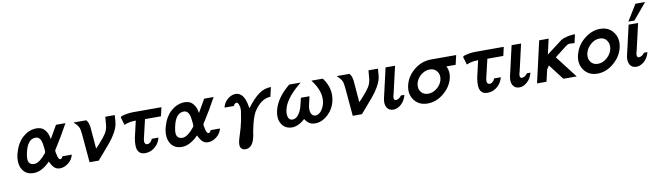

<svg xmlns="http://www.w3.org/2000/svg" viewBox="-41 -1344 7425 2159"><g transform="rotate(-10 3671.5 -265.0)"><path d="M96 -237 102 -255Q129 -353 194 -413Q259 -473 340 -479Q360 -481 373 -478Q418 -475 446.5 -443Q475 -411 486 -369L494 -333Q567 -458 579 -481H687Q645 -404 611.5 -347.5Q578 -291 551.5 -249.5Q525 -208 524 -206Q516 -193 526 -158Q537 -91 561 -91Q571 -91 579 -101.5Q587 -112 589 -120H696Q682 -65 640 -30.5Q598 4 549 9Q531 9 522 8Q505 5 491 -3Q477 -11 466.5 -24Q456 -37 449.5 -47Q443 -57 436 -71.5Q429 -86 428 -88Q333 10 239 10Q152 10 111 -58Q70 -126 96 -237ZM205 -237Q203 -227 202 -223Q185 -146 204 -118Q219 -94 250 -91Q256 -90 270 -90Q328 -97 400 -188Q404 -194 406 -200Q407 -204 406 -225Q400 -296 389 -328Q373 -373 337 -378Q327 -379 315 -378Q235 -368 205 -237Z M778 -472H923Q948 -443 952 -408Q954 -402 954 -401L956 -393Q957 -387 977 -139Q978 -140 1014 -178Q1076 -246 1100.5 -284.5Q1125 -323 1132 -372Q1137 -429 1141 -474H1249Q1244 -395 1239 -369Q1219 -280 1129 -171Q1107 -144 1051.5 -80.5Q996 -17 983 -1H878L849 -330Q845 -366 843 -372L838 -394Q834 -405 829 -413L817 -430Q813 -438 800 -450Z M1311 -436Q1314 -445 1327 -450Q1386 -468 1453 -470H1781L1758 -370H1576L1533 -187Q1533 -185 1529 -171Q1528 -166 1526.5 -160Q1525 -154 1525 -153Q1523 -143 1523 -138Q1519 -117 1527.5 -102.5Q1536 -88 1555 -88Q1572 -88 1588.5 -102.5Q1605 -117 1612 -139H1689Q1673 -78 1631 -40Q1589 -2 1541 5Q1512 10 1488 5Q1442 -2 1425 -53Q1413 -96 1426 -175V-174Q1426 -177 1427.5 -184Q1429 -191 1430 -195L1471 -372Q1393 -372 1338 -346Z M1788 -237 1794 -255Q1821 -353 1886 -413Q1951 -473 2032 -479Q2052 -481 2065 -478Q2110 -475 2138.5 -443Q2167 -411 2178 -369L2186 -333Q2259 -458 2271 -481H2379Q2337 -404 2303.5 -347.5Q2270 -291 2243.5 -249.5Q2217 -208 2216 -206Q2208 -193 2218 -158Q2229 -91 2253 -91Q2263 -91 2271 -101.5Q2279 -112 2281 -120H2388Q2374 -65 2332 -30.5Q2290 4 2241 9Q2223 9 2214 8Q2197 5 2183 -3Q2169 -11 2158.5 -24Q2148 -37 2141.5 -47Q2135 -57 2128 -71.5Q2121 -86 2120 -88Q2025 10 1931 10Q1844 10 1803 -58Q1762 -126 1788 -237ZM1897 -237Q1895 -227 1894 -223Q1877 -146 1896 -118Q1911 -94 1942 -91Q1948 -90 1962 -90Q2020 -97 2092 -188Q2096 -194 2098 -200Q2099 -204 2098 -225Q2092 -296 2081 -328Q2065 -373 2029 -378Q2019 -379 2007 -378Q1927 -368 1897 -237Z M2484 -342Q2481 -343 2480 -346Q2492 -394 2525.5 -426Q2559 -458 2600 -469Q2648 -480 2681 -454Q2733 -422 2754 -287Q2830 -388 2893.5 -433.5Q2957 -479 3033 -480L3008 -373Q2896 -369 2812 -231Q2803 -213 2795.5 -194Q2788 -175 2783.5 -160.5Q2779 -146 2773.5 -126Q2768 -106 2765.5 -95.5Q2763 -85 2758.5 -63.5Q2754 -42 2752 -35L2742 26Q2717 160 2631 160Q2595 160 2579 134Q2561 108 2580 37Q2588 11 2599 -24.5Q2610 -60 2618.5 -89.5Q2627 -119 2636 -163Q2640 -184 2646 -222Q2652 -260 2655 -277V-276Q2654 -286 2654.5 -293.5Q2655 -301 2654.5 -308.5Q2654 -316 2653 -320Q2652 -322 2649 -334Q2646 -346 2643.5 -353Q2641 -360 2635 -366.5Q2629 -373 2621 -373Q2611 -373 2601 -364.5Q2591 -356 2586 -342Z M3054 -202Q3056 -212 3058 -219Q3095 -352 3240 -471H3371L3334 -440Q3187 -314 3161 -199Q3149 -145 3162 -111Q3174 -77 3210 -77Q3247 -77 3277.5 -115.5Q3308 -154 3323 -215L3344 -302H3442L3422 -215Q3407 -153 3421 -116Q3437 -77 3472 -77Q3506 -77 3536 -111.5Q3566 -146 3578 -199Q3603 -313 3516 -440L3494 -471H3624Q3719 -344 3686 -202Q3667 -119 3604.5 -58Q3542 3 3468 9Q3453 10 3440 9Q3380 6 3338 -60Q3270 2 3203 9Q3182 9 3173 8Q3102 1 3068.5 -59.5Q3035 -120 3054 -202Z M3783 -472H3928Q3953 -443 3957 -408Q3959 -402 3959 -401L3961 -393Q3962 -387 3982 -139Q3983 -140 4019 -178Q4081 -246 4105.5 -284.5Q4130 -323 4137 -372Q4142 -429 4146 -474H4254Q4249 -395 4244 -369Q4224 -280 4134 -171Q4112 -144 4056.5 -80.5Q4001 -17 3988 -1H3883L3854 -330Q3850 -366 3848 -372L3843 -394Q3839 -405 3834 -413L3822 -430Q3818 -438 3805 -450Z M4263 -133 4341 -473H4449V-472L4378 -163Q4377 -162 4377 -161Q4376 -159 4376 -158L4372 -142Q4362 -98 4387 -91Q4428 -91 4456 -132H4496Q4478 -65 4435 -27.5Q4392 10 4347 10Q4294 10 4271.5 -31Q4249 -72 4263 -133Z M4556 -231Q4580 -332 4666.5 -402Q4753 -472 4862 -472H5147L5122 -365H5017Q5048 -304 5032 -231Q5009 -134 4923.5 -62.5Q4838 9 4738 9Q4640 9 4586.5 -61Q4533 -131 4556 -231ZM4664 -231Q4662 -223 4662 -220Q4654 -170 4683 -134Q4712 -98 4763 -98Q4817 -98 4864.5 -137Q4912 -176 4925 -231Q4937 -285 4908 -324.5Q4879 -364 4825 -364Q4771 -364 4723.5 -325Q4676 -286 4664 -231Z M5220 -436Q5223 -445 5236 -450Q5295 -468 5362 -470H5690L5667 -370H5485L5442 -187Q5442 -185 5438 -171Q5437 -166 5435.5 -160Q5434 -154 5434 -153Q5432 -143 5432 -138Q5428 -117 5436.5 -102.5Q5445 -88 5464 -88Q5481 -88 5497.5 -102.5Q5514 -117 5521 -139H5598Q5582 -78 5540 -40Q5498 -2 5450 5Q5421 10 5397 5Q5351 -2 5334 -53Q5322 -96 5335 -175V-174Q5335 -177 5336.5 -184Q5338 -191 5339 -195L5380 -372Q5302 -372 5247 -346Z M5702 -133 5780 -473H5888V-472L5817 -163Q5816 -162 5816 -161Q5815 -159 5815 -158L5811 -142Q5801 -98 5826 -91Q5867 -91 5895 -132H5935Q5917 -65 5874 -27.5Q5831 10 5786 10Q5733 10 5710.5 -31Q5688 -72 5702 -133Z M5987 0 6095 -473H6203L6163 -298Q6321 -420 6342 -434Q6374 -453 6394 -454Q6428 -468 6503 -471L6481 -373Q6428 -379 6410 -374Q6399 -370 6381 -357.5Q6363 -345 6320.5 -310.5Q6278 -276 6246 -252L6440 0H6288L6153 -176L6126 -133Q6121 -111 6110.5 -66.5Q6100 -22 6095 0Z M6496 -236Q6500 -252 6504 -260Q6532 -351 6615 -416Q6698 -481 6791 -481Q6890 -481 6942.5 -408Q6995 -335 6972 -235Q6949 -136 6863 -63Q6777 10 6677 10Q6579 10 6525.5 -61.5Q6472 -133 6496 -236ZM6603 -236Q6603 -234 6602.5 -231Q6602 -228 6601 -226Q6592 -173 6620 -135.5Q6648 -98 6702 -98Q6756 -98 6804 -139.5Q6852 -181 6865 -236Q6877 -292 6849.5 -333.5Q6822 -375 6766 -375Q6711 -375 6663.5 -333Q6616 -291 6603 -236Z M7038 -133 7116 -472H7224L7153 -162Q7152 -162 7151 -157L7147 -142Q7137 -99 7162 -90Q7203 -90 7231 -131H7271Q7253 -64 7210 -27Q7167 10 7122 10Q7069 10 7046.5 -31Q7024 -72 7038 -133ZM7119 -506 7232 -690H7343L7188 -506Z"/></g></svg>

Font: Coval
Style: Medium Italic
Weight: 500
Foundry: Context Ltd
Version: Version 001.000